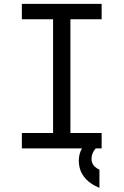

<svg xmlns="http://www.w3.org/2000/svg" viewBox="-20 -752 626 973"><path d="M90.8 0V-78.1H249V-654.3H90.8V-732.4H495.1V-654.3H336.9V-78.1H495.1V0H465.3Q443.8 22.9 443.8 53.7Q443.8 88.9 483.9 107.9V200.2Q379.4 156.2 379.4 61.5Q379.4 27.8 395.5 0Z"/></svg>

Font: Consola Mono
Style: Book
Weight: 400
Monospace: yes
Version: Version 2.001